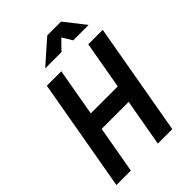

<svg xmlns="http://www.w3.org/2000/svg" viewBox="-258 -1007 1115 1115"><g transform="rotate(-45 299.5 -449.0)"><path d="M358.4 0 409.7 -291H188L136.7 0H18.1L140.1 -693.4H258.8L207 -399.4H428.7L480.5 -693.4H599.1L477.1 0ZM204.6 -771.5 348.6 -898.4H461.9L561.5 -771.5H434.6L397.9 -832.5L338.4 -771.5Z"/></g></svg>

Font: Cascadia Mono NF SemiBold
Style: Italic
Weight: 600
Italic angle: -10°
Monospace: yes
Designer: Aaron Bell
Foundry: Saja Typeworks
Version: Version 2404.023; ttfautohint (v1.8.4)